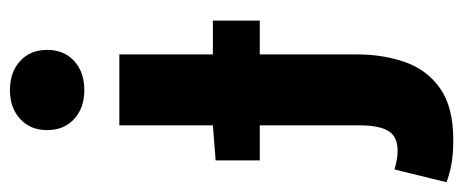

<svg xmlns="http://www.w3.org/2000/svg" viewBox="-324 -462 959 398"><g transform="rotate(-90 156.0 -263.5)"><path d="M22 -205V-296.5L94.5 -302.2H311.8V-205ZM64.7 196.1Q34 196.1 13.3 192.1Q-7.3 188.1 -23.2 182.1L3.2 74.2Q13.6 77.2 22.9 79Q32.1 80.7 41.9 80.7Q71.5 80.7 83.1 61.4Q94.7 42 94.7 0.9V-496.1H241.7V-3.4Q241.7 50.6 225.8 96.1Q209.9 141.6 171.2 168.9Q132.4 196.1 64.7 196.1ZM167.9 -568.7Q130.9 -568.7 107.9 -589.7Q84.8 -610.7 84.8 -645.8Q84.8 -680.6 107.9 -701.7Q130.9 -722.9 167.9 -722.9Q204.9 -722.9 228 -701.7Q251.1 -680.6 251.1 -645.8Q251.1 -610.7 228 -589.7Q204.9 -568.7 167.9 -568.7Z"/></g></svg>

Font: Mada
Style: Regular
Weight: 400
Designer: Khaled Hosny
Version: Version 1.5